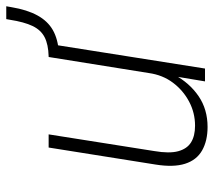

<svg xmlns="http://www.w3.org/2000/svg" viewBox="-54 -604 667 598"><g transform="rotate(-90 279.0 -305.5)"><path d="M182 8Q139 8 109 -9Q79 -26 67.5 -62Q56 -98 65 -154L118 -487H159L107 -158Q99 -111 106.5 -83.5Q114 -56 134 -43.5Q154 -31 186 -31Q226 -31 261 -49.5Q296 -68 320 -100Q344 -132 350 -175L400 -487H441L364 0H324L340 -96H345Q319 -48 278 -20Q237 8 182 8ZM414 -455 398 -467 402 -487Q439 -488 461.5 -499.5Q484 -511 496.5 -537Q509 -563 516 -608L518 -619H558L555 -602Q547 -554 529.5 -522Q512 -490 484 -474Q456 -458 414 -455Z"/></g></svg>

Font: Nunito Sans 10pt Condensed ExtraLight
Style: Italic
Weight: 250
Width: 3
Italic angle: -9°
Designer: Vernon Adams
Foundry: Vernon Adams
Version: Version 3.101;gftools[0.9.27]